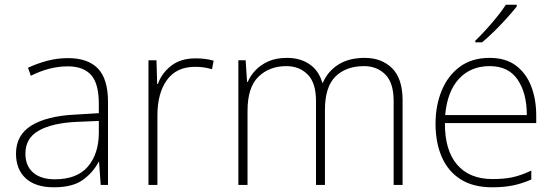

<svg xmlns="http://www.w3.org/2000/svg" viewBox="-20 -786 2358 816"><path d="M269 -539Q354 -539 396.5 -494.5Q439 -450 439 -353V0H408L401 -98H399Q375 -52 331.5 -21Q288 10 209 10Q131 10 89.5 -28Q48 -66 48 -133Q48 -212 113.5 -252.5Q179 -293 300 -299L400 -305V-345Q400 -431 367 -467.5Q334 -504 268 -504Q191 -504 111 -464L99 -498Q137 -516 180 -527.5Q223 -539 269 -539ZM304 -268Q202 -263 145 -231Q88 -199 88 -133Q88 -81 121 -52.5Q154 -24 213 -24Q307 -24 353 -77.5Q399 -131 400 -219V-272Z M811 -538Q833 -538 852 -535.5Q871 -533 888 -528L881 -492Q863 -497 846.5 -499.5Q830 -502 809 -502Q730 -502 689.5 -446Q649 -390 649 -295V0H611V-530H645L648 -429H651Q667 -475 707.5 -506.5Q748 -538 811 -538Z M1530 -540Q1602 -540 1646.5 -496Q1691 -452 1691 -359V0H1653V-357Q1653 -434 1617.5 -469.5Q1582 -505 1527 -505Q1451 -505 1406 -461Q1361 -417 1361 -319V0H1323V-357Q1323 -434 1287.5 -469.5Q1252 -505 1197 -505Q1125 -505 1078.5 -460Q1032 -415 1032 -315V0H993V-530H1024L1030 -438H1033Q1044 -464 1065.5 -487Q1087 -510 1120 -525Q1153 -540 1200 -540Q1256 -540 1295.5 -513Q1335 -486 1350 -434H1352Q1373 -483 1418 -511.5Q1463 -540 1530 -540Z M2061 -540Q2129 -540 2172.5 -507.5Q2216 -475 2237.5 -419.5Q2259 -364 2259 -294V-263H1871Q1870 -148 1922.5 -86.5Q1975 -25 2073 -25Q2122 -25 2157.5 -32.5Q2193 -40 2238 -61V-23Q2199 -6 2160.5 2Q2122 10 2072 10Q1991 10 1937.5 -24Q1884 -58 1857.5 -119Q1831 -180 1831 -260Q1831 -337 1857 -400.5Q1883 -464 1934 -502Q1985 -540 2061 -540ZM2061 -505Q1981 -505 1931 -451.5Q1881 -398 1872 -297H2219Q2219 -390 2180 -447.5Q2141 -505 2061 -505ZM2176 -758Q2159 -737 2134.5 -709.5Q2110 -682 2082 -654.5Q2054 -627 2029 -606H2000V-613Q2021 -633 2046 -660.5Q2071 -688 2093.5 -716Q2116 -744 2130 -766H2176Z"/></svg>

Font: Noto Sans Bengali ExtraLight
Style: Regular
Weight: 200
Designer: Jelle Bosma - Monotype Design Team
Foundry: Monotype Imaging Inc.
Version: Version 2.003; ttfautohint (v1.8.4.7-5d5b)